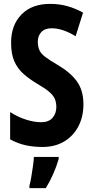

<svg xmlns="http://www.w3.org/2000/svg" viewBox="-20 -744 478 985"><path d="M408 -209Q408 -145 382 -95.5Q356 -46 309 -18Q262 10 198 10Q153 10 113 1.5Q73 -7 32 -29V-169Q71 -144 113 -130.5Q155 -117 191 -117Q230 -117 249.5 -139.5Q269 -162 269 -195Q269 -218 261.5 -236Q254 -254 233.5 -272Q213 -290 173 -313Q131 -338 100.5 -365Q70 -392 53.5 -429.5Q37 -467 37 -523Q36 -614 90 -669.5Q144 -725 240 -724Q284 -724 325.5 -712.5Q367 -701 406 -679L368 -558Q301 -599 245 -599Q210 -599 192 -579.5Q174 -560 174 -530Q174 -505 182 -487Q190 -469 211.5 -452.5Q233 -436 274 -412Q341 -373 374.5 -326.5Q408 -280 408 -209ZM281 72Q270 110 252.5 149.5Q235 189 215 221H131V208Q136 191 140.5 164Q145 137 149 109Q153 81 154 61H281Z"/></svg>

Font: Noto Sans Thai ExtCond
Style: Bold
Weight: 700
Width: 2
Designer: Monotype Design Team
Foundry: Monotype Imaging Inc.
Version: Version 2.002; ttfautohint (v1.8.4.7-5d5b)